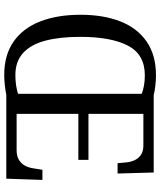

<svg xmlns="http://www.w3.org/2000/svg" viewBox="57 -822 775 930"><g transform="rotate(90 445.0 -357.5)"><path d="M344 10Q246 10 181 -36Q116 -82 84 -165Q52 -248 52 -359Q52 -470 84 -552Q116 -634 181.5 -679.5Q247 -725 345 -725Q368 -725 395 -722Q422 -719 441 -714H816L821 -539H771L767 -582Q765 -604 756 -622.5Q747 -641 730 -652.5Q713 -664 685 -664H532V-398H755V-349H532V-50H708Q737 -50 755.5 -61.5Q774 -73 783.5 -91.5Q793 -110 796 -132L803 -175H852L846 0H440Q421 4 393.5 7Q366 10 344 10ZM344 -44Q371 -44 394 -47.5Q417 -51 435 -57V-656Q417 -663 394.5 -667Q372 -671 345 -671Q244 -671 201.5 -589Q159 -507 159 -358Q159 -259 177.5 -189Q196 -119 237 -81.5Q278 -44 344 -44Z"/></g></svg>

Font: Noto Serif Thai SemiCondensed
Style: Regular
Weight: 400
Width: 4
Designer: Monotype Design Team
Foundry: Monotype Imaging Inc.
Version: Version 2.002